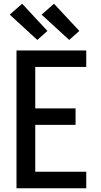

<svg xmlns="http://www.w3.org/2000/svg" viewBox="-20 -1004 540 1024"><path d="M68 0V-735H440V-647H168V-426H383V-338H168V-88H440V0ZM349 -791 202 -926 268 -984 403 -839ZM179 -791 32 -926 98 -984 233 -839Z"/></svg>

Font: Iosevka Term Curly Semibold
Style: Regular
Weight: 600
Designer: Belleve Invis
Foundry: Belleve Invis
Version: Version 32.3.0